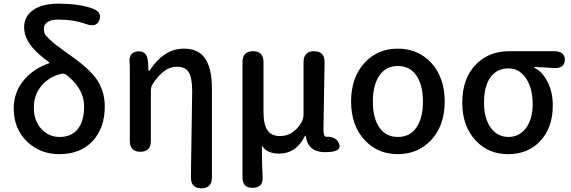

<svg xmlns="http://www.w3.org/2000/svg" viewBox="-20 -830 3124 1050"><path d="M304 13Q202 13 131 -53Q55 -124 55 -237Q55 -327 113 -395Q165 -455 248 -484Q253 -486 249 -489Q186 -535 155 -573Q112 -625 112 -681.5Q112 -738 157 -772Q207 -810 299 -810Q408 -810 482 -785Q539 -766 524 -722Q509 -678 452 -698Q383 -723 298 -723Q260 -723 240 -709.5Q220 -696 220 -675Q220 -645 233 -633Q255 -612 265.5 -601.5Q276 -591 340 -545L382 -515Q466 -454 504 -403Q553 -335 553 -248Q553 -130 486.5 -58.5Q420 13 304 13ZM306 -81Q371 -81 405.5 -124.5Q440 -168 440 -247Q440 -304 408 -352Q383 -390 344 -420Q331 -430 315 -426Q252 -412 208.5 -363Q165 -314 165 -241Q165 -168 208 -123Q248 -81 306 -81Z M1081 200Q1023 199 1024 139L1031 -332Q1031 -404 1012.5 -434.5Q994 -465 949 -465Q909 -465 877 -440.5Q845 -416 816 -372Q805 -355 805 -334V-60Q805 0 748 0Q690 0 690 -60V-394Q690 -478 689 -483Q681 -543 732 -549Q784 -554 789 -494L792 -447Q793 -441 794.5 -441Q796 -441 804 -453Q838 -503 881 -532Q928 -564 986 -564Q1066 -564 1102.5 -509Q1139 -454 1139 -346V140Q1139 200 1081 200Z M1364 197Q1306 200 1306 139V-490Q1306 -550 1364 -550Q1421 -550 1421 -490V-218Q1421 -150 1442.5 -118Q1464 -86 1511 -86Q1549 -86 1576 -104Q1609 -126 1629 -162Q1640 -181 1640 -203V-490Q1640 -550 1698 -550Q1756 -549 1755 -489L1749 -126Q1749 -81 1764 -82Q1817 -85 1834 -45Q1850 -5 1785 1Q1667 13 1653 -82Q1652 -89 1650.5 -89Q1649 -89 1643 -78Q1596 10 1507 10Q1441 10 1415 -30Q1412 -34 1412 -29Q1413 97 1416 134Q1422 195 1364 197Z M1976 -62Q1900 -142 1900 -275Q1900 -408 1976 -489Q2047 -564 2155.5 -564Q2264 -564 2336 -489Q2412 -408 2412 -275Q2412 -142 2336 -62Q2264 13 2155.5 13Q2047 13 1976 -62ZM2054.5 -133Q2090 -81 2156 -81Q2222 -81 2257.5 -133Q2293 -185 2293 -274.5Q2293 -364 2257.5 -416.5Q2222 -469 2156 -469Q2090 -469 2054.5 -416.5Q2019 -364 2019 -274.5Q2019 -185 2054.5 -133Z M2583 -60Q2508 -138 2508 -269Q2508 -405 2587 -482Q2657 -550 2765 -550H3009Q3070 -550 3069 -502Q3067 -454 3007 -458L2907 -464Q2902 -464 2902 -461.5Q2902 -459 2913 -453Q2950 -432 2976.5 -378.5Q3003 -325 3003 -253Q3003 -130 2933 -57Q2866 13 2759 13Q2652 13 2583 -60ZM2859 -398Q2822 -456 2761 -456Q2700 -456 2665 -411Q2627 -362 2627 -269Q2627 -182 2664 -131.5Q2701 -81 2760.5 -81Q2820 -81 2856.5 -130Q2893 -179 2893 -261.5Q2893 -344 2859 -398Z"/></svg>

Font: Resource Han Rounded KR Medium
Style: Regular
Weight: 500
Designer: Cyano Hao (round all glyphs); Ryoko NISHIZUKA 西塚涼子 (kana, bopomofo & ideographs); Paul D. Hunt (Latin, Greek & Cyrillic)
Foundry: Cyano Hao
Version: 0.990